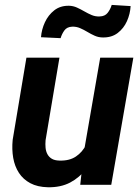

<svg xmlns="http://www.w3.org/2000/svg" viewBox="-20 -768 583 798"><path d="M328.1 -133.8 396.5 -528.3H534.2L442.4 0H313.5ZM359.4 -235.4 398.9 -236.3Q393.6 -189.9 378.4 -145.5Q363.3 -101.1 336.9 -65.4Q310.5 -29.8 271.5 -9.3Q232.4 11.2 179.2 10.3Q135.7 9.3 106 -6.6Q76.2 -22.5 58.6 -49.6Q41 -76.7 34.9 -111.8Q28.8 -147 32.7 -187L89.8 -528.3H227.1L169.4 -185.1Q168 -168.5 169.4 -153.6Q170.9 -138.7 177.2 -127Q183.6 -115.2 195.3 -108.2Q207 -101.1 226.6 -100.6Q268.1 -99.1 295.4 -117.4Q322.8 -135.7 338.1 -167Q353.5 -198.2 359.4 -235.4ZM444.3 -747.6 522.9 -742.7Q521 -710 507.6 -679.9Q494.1 -649.9 469.2 -630.9Q444.3 -611.8 407.7 -612.3Q389.6 -612.3 373.8 -619.4Q357.9 -626.5 343 -635.5Q328.1 -644.5 312.7 -651.1Q297.4 -657.7 280.3 -657.2Q258.3 -656.2 247.8 -641.8Q237.3 -627.4 231.9 -609.4L150.4 -613.3Q152.8 -645.5 166.7 -675.5Q180.7 -705.6 205.6 -725.1Q230.5 -744.6 266.6 -744.1Q284.2 -743.7 299.8 -736.6Q315.4 -729.5 330.6 -720.7Q345.7 -711.9 361.3 -705.3Q377 -698.7 394.5 -699.7Q416 -700.2 427.2 -714.4Q438.5 -728.5 444.3 -747.6Z"/></svg>

Font: Roboto
Style: Bold Italic
Weight: 700
Italic angle: -12°
Designer: Christian Robertson
Foundry: Google
Version: Version 3.0